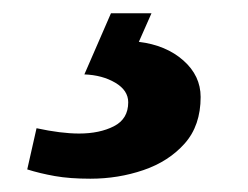

<svg xmlns="http://www.w3.org/2000/svg" viewBox="-20 -29 373 289"><path d="M116 240Q85 240 62.5 236Q40 232 21 226L35 164Q72 172 99 172Q130 172 151.5 161Q173 150 173 125Q173 107 153.5 95.5Q134 84 107 83L147 -9H208L189 34Q230 39 256 62Q282 85 282 117Q282 160 258 187Q234 214 196 227Q158 240 116 240Z"/></svg>

Font: Noto Serif ExtraBold
Style: Italic
Weight: 800
Italic angle: -12°
Designer: Monotype Design Team
Foundry: Monotype Imaging Inc.
Version: Version 2.013